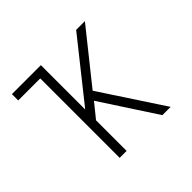

<svg xmlns="http://www.w3.org/2000/svg" viewBox="-131 -684 839 839"><g transform="rotate(-45 288.0 -265.0)"><path d="M170 0H213V-189L267 -256L434 0H485L294 -291L485 -530H431L213 -256V-530H34V-491H170Z"/></g></svg>

Font: Iosevka Sparkle Extralight
Style: Regular
Weight: 200
Designer: Belleve Invis
Foundry: Belleve Invis
Version: Version 4.5.0; ttfautohint (v1.8.3)